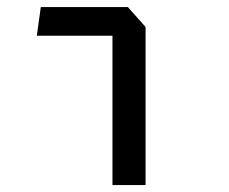

<svg xmlns="http://www.w3.org/2000/svg" viewBox="-20 -534 660 554"><path d="M304.5 -452 329.7 -430.8H86.2L97.8 -513.7H348.8L400 -456.2V0H304.5Z"/></svg>

Font: Monaspace Krypton Var
Style: Regular
Weight: 400
Designer: Riley Cran and the Lettermatic Team
Version: Version 1.101 (Monaspace Krypton Var)